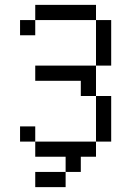

<svg xmlns="http://www.w3.org/2000/svg" viewBox="-20 -645 540 790"><path d="M250 62.5H125V125H250ZM250 62.5H312.5V0H375V-62.5H125V0H250ZM125 -62.5V-125H62.5V-62.5ZM375 -62.5H437.5V-250H375ZM375 -250Q375 -250 375 -375H125V-312.5H312.5V-250ZM375 -375H437.5V-562.5H375ZM125 -562.5H62.5V-500H125ZM125 -562.5H375V-625H125Z"/></svg>

Font: BFUnifontExMono
Style: Regular
Weight: 500
Version: Version 15.0.06